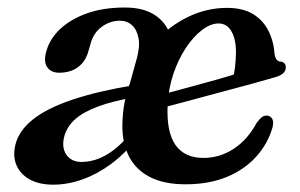

<svg xmlns="http://www.w3.org/2000/svg" viewBox="-20 -492 819 524"><path d="M314.5 -166Q317.5 -226.5 341 -281.2Q364.5 -336 403.8 -378.8Q443 -421.5 493.5 -446Q544 -470.5 600 -470.5Q642.5 -470.5 670.2 -453.8Q698 -437 712.5 -408.2Q727 -379.5 729.5 -343.5Q730.5 -336 734.2 -330.5Q738 -325 744 -324Q751 -324 755.5 -320Q760 -316 760 -307.5Q760 -299 753 -292.2Q746 -285.5 730 -281Q706 -274 671.8 -264.5Q637.5 -255 598.5 -244.8Q559.5 -234.5 521.8 -224.2Q484 -214 453.2 -205.8Q422.5 -197.5 404 -192.8Q385.5 -188 385.5 -188L380.5 -223.5Q380.5 -223.5 398.2 -228Q416 -232.5 445 -240.2Q474 -248 507.2 -257Q540.5 -266 572.5 -275Q604.5 -284 627.5 -291.5L614.5 -274Q619 -289 621.2 -307.2Q623.5 -325.5 624 -349Q624 -385.5 611.5 -406.8Q599 -428 576.5 -428Q555 -428 531.5 -410.2Q508 -392.5 487.2 -361.2Q466.5 -330 453 -289.8Q439.5 -249.5 437.5 -205Q434 -131.5 459 -96.2Q484 -61 535 -61Q580 -61 618 -86Q656 -111 680 -156Q689 -168 695 -172.5Q701 -177 708 -176.5Q717 -176.5 722.5 -168.5Q728 -160.5 723.5 -143.5Q711 -100 679.5 -64.8Q648 -29.5 599.2 -9.2Q550.5 11 486 11Q425.5 11 386 -10.5Q346.5 -32 328.8 -71.8Q311 -111.5 314.5 -166ZM107.5 -355.5Q117 -387.5 145.2 -413.8Q173.5 -440 218 -455.8Q262.5 -471.5 321 -471.5Q373.5 -471.5 405.5 -449Q437.5 -426.5 448 -386Q458.5 -345.5 445.5 -290.5L334.5 -264.5L353 -331Q362.5 -365 358 -388.2Q353.5 -411.5 340 -423.5Q326.5 -435.5 308 -435.5Q280 -435.5 257.2 -418.5Q234.5 -401.5 227 -372L220 -348Q212 -322.5 191.8 -308Q171.5 -293.5 140.5 -293.5Q118 -294 108 -310Q98 -326 107.5 -355.5ZM22 -97Q31.5 -135.5 69.8 -166Q108 -196.5 177 -219.8Q246 -243 345.5 -259.5L352 -227.5Q288 -216.5 247.2 -201.2Q206.5 -186 184.5 -166Q162.5 -146 155.5 -120Q147.5 -89.5 161.2 -69.8Q175 -50 202 -50Q228 -50 252.8 -60.5Q277.5 -71 300.8 -91.2Q324 -111.5 345.5 -140.5L350.5 -111Q321 -72.5 283.5 -44.8Q246 -17 205.5 -2.5Q165 12 125.5 12Q87 12 61.2 -2.2Q35.5 -16.5 25 -41Q14.5 -65.5 22 -97Z"/></svg>

Font: Fraunces Medium
Style: Italic
Weight: 500
Italic angle: -16°
Version: Version 1.000;[b76b70a41]